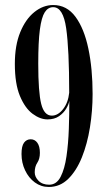

<svg xmlns="http://www.w3.org/2000/svg" viewBox="-20 -731 423 763"><path d="M191.5 -711Q245.5 -711 280 -664.2Q314.5 -617.5 331.2 -537.5Q348 -457.5 348 -357.5Q348 -290.5 337.5 -225Q327 -159.5 305.5 -106Q284 -52.5 251.2 -20.2Q218.5 12 174 12Q143 12 118.5 -6Q94 -24 79.8 -54Q65.5 -84 65.5 -119Q65.5 -150.5 75.5 -164Q85.5 -177.5 102 -177.5Q118.5 -177.5 128.5 -163.5Q138.5 -149.5 138.5 -123.5Q138.5 -99.5 128.2 -84.2Q118 -69 118 -46Q118 -28 133.2 -12.5Q148.5 3 175.5 3Q204.5 3 220.8 -28.2Q237 -59.5 244.2 -110Q251.5 -160.5 253.5 -218.5Q255.5 -276.5 255.5 -330.5Q253.5 -317 243.2 -299.5Q233 -282 214.5 -269.2Q196 -256.5 169 -256.5Q139.5 -256.5 109.5 -278.8Q79.5 -301 59.2 -349.5Q39 -398 39 -477Q39 -551 60.5 -603.2Q82 -655.5 116.8 -683.2Q151.5 -711 191.5 -711ZM191.5 -702.5Q171 -702.5 158 -682.5Q145 -662.5 138.5 -613.8Q132 -565 132 -478Q132 -364.5 143.8 -318Q155.5 -271.5 186 -271.5Q210.5 -271.5 230.8 -297.5Q251 -323.5 255 -362.5Q255 -534.5 243 -618.5Q231 -702.5 191.5 -702.5Z"/></svg>

Font: Imbue 100pt Medium
Style: Regular
Weight: 500
Designer: Tyler Finck
Foundry: Etcetera Type Company
Version: Version 1.102; ttfautohint (v1.8.3)